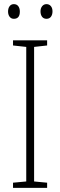

<svg xmlns="http://www.w3.org/2000/svg" viewBox="-20 -960 291 929"><path d="M208 -51H43V-76L107 -82V-733L43 -740V-765H208V-740L145 -733V-82L208 -76ZM19 -904Q19 -920 26.5 -930Q34 -940 47 -940Q61 -940 68.5 -930Q76 -920 76 -904Q76 -869 47 -869Q34 -869 26.5 -879Q19 -889 19 -904ZM176 -905Q176 -920 184 -930Q192 -940 205 -940Q218 -940 226 -930.5Q234 -921 234 -905Q234 -889 226.5 -879Q219 -869 205 -869Q191 -869 183.5 -879Q176 -889 176 -905Z"/></svg>

Font: Noto Sans Tamil UI Condensed ExtraLight
Style: Regular
Weight: 200
Width: 3
Designer: Jelle Bosma - Monotype Design Team
Foundry: Monotype Imaging Inc.
Version: Version 2.004; ttfautohint (v1.8.4.7-5d5b)